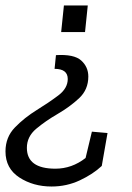

<svg xmlns="http://www.w3.org/2000/svg" viewBox="-29 -468 480 700"><path d="M291 -448 281 -351H194L204 -448ZM306 12 363 17 342 137Q310 167 262 189.5Q214 212 159 212Q92 212 41.5 179Q-9 146 -9 84Q-9 32 25.5 -3.5Q60 -39 104.5 -66.5Q149 -94 183.5 -120Q218 -146 218 -180Q218 -217 170 -217L175 -267Q241 -271 267 -247.5Q293 -224 293 -189Q293 -141 259 -109.5Q225 -78 181 -52.5Q137 -27 103 1.5Q69 30 69 71Q69 147 173 147Q233 147 283 108Z"/></svg>

Font: Zilla Slab Regular
Style: Italic
Weight: 400
Italic angle: -6°
Designer: Typotheque.com
Foundry: Typotheque type foundry
Version: Version 1.1; 2017; ttfautohint (v1.6)